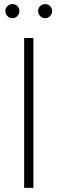

<svg xmlns="http://www.w3.org/2000/svg" viewBox="-20 -912 279 932"><path d="M142.1 -727.5V0H97.2V-727.5ZM40 -823.7Q26.4 -823.7 16.1 -834Q5.9 -844.2 5.9 -857.9Q5.9 -872.6 16.1 -882.3Q26.4 -892.1 40 -892.1Q54.7 -892.1 64.5 -882.3Q74.2 -872.6 74.2 -857.9Q74.2 -844.2 64.5 -834Q54.7 -823.7 40 -823.7ZM198.7 -823.7Q185.1 -823.7 175 -834Q165 -844.2 165 -857.9Q165 -872.6 175 -882.3Q185.1 -892.1 198.7 -892.1Q213.4 -892.1 223.1 -882.3Q232.9 -872.6 233.4 -857.9Q232.9 -844.2 223.1 -834Q213.4 -823.7 198.7 -823.7Z"/></svg>

Font: Inter Tight ExtraLight
Style: Regular
Weight: 250
Designer: Rasmus Andersson
Foundry: rsms
Version: Version 3.004